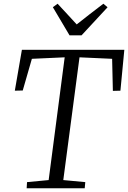

<svg xmlns="http://www.w3.org/2000/svg" viewBox="-20 -1010 687 1030"><path d="M123 0 125 -33 241 -44 327 -702.5 151 -694.5 102 -524.5 59.5 -523.5 97.5 -743H647L626 -523.5L585.5 -522.5L581.5 -694.5L406.5 -702.5L319.5 -44L437.5 -33L434.5 0ZM353 -820.5 263.5 -971.5 289 -990Q314.5 -962.5 340 -935Q365.5 -907.5 391.5 -879Q425.5 -906.5 461.2 -933.8Q497 -961 534.5 -990L557 -971L417.5 -820.5Z"/></svg>

Font: Merriweather 48pt Light
Style: Italic
Weight: 300
Italic angle: -7.8°
Version: Version 2.101